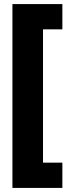

<svg xmlns="http://www.w3.org/2000/svg" viewBox="-20 -754 343 942"><path d="M286 168V44H191V-610H286V-734H41V168Z"/></svg>

Font: Noto Sans Lao Looped ExtraCondensed Black
Style: Regular
Weight: 900
Width: 2
Designer: Mark Frömberg, Ben Mitchell
Foundry: The Fontpad Ltd
Version: Version 1.002